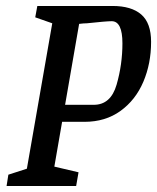

<svg xmlns="http://www.w3.org/2000/svg" viewBox="-20 -623 526 643"><path d="M486 -483Q486 -410 460 -349Q434 -288 383.5 -251.5Q333 -215 263 -215H188L162 -65L243 -46L235 0H2L8 -38L70 -58L155 -545L98 -565L105 -603H357Q420 -603 453 -574.5Q486 -546 486 -483ZM390 -478Q390 -552 354 -552Q336 -552 271 -545Q261 -545 245 -543L198 -272H294Q351 -272 370.5 -339.5Q390 -407 390 -478Z"/></svg>

Font: Grenze
Style: Italic
Weight: 400
Italic angle: -10°
Designer: Renata Polastri
Foundry: Omnibus-Type
Version: Version 1.002; ttfautohint (v1.8)